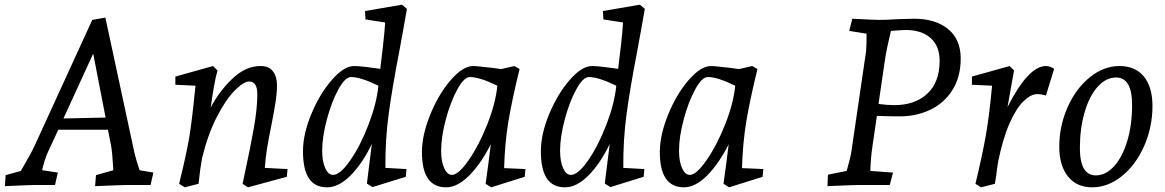

<svg xmlns="http://www.w3.org/2000/svg" viewBox="-20 -790 4975 820"><path d="M4 -42 69 -60Q114 -137 128 -168L374 -705L430 -715L554 -138Q558 -119 576 -63L635 -53L623 0H528Q504 0 386 5L390 -42L464 -63Q460 -139 454 -170L441 -236H229L184 -139Q170 -108 160 -63L227 -53L215 0H133Q111 0 1 5ZM431 -288 378 -561 251 -284Z M812 -397 815 -424 729 -428V-463L890 -508L909 -489Q901 -462 893.5 -419Q886 -376 880 -331Q916 -400 972.5 -454Q1029 -508 1093 -508Q1129 -508 1146 -485Q1163 -462 1163 -426Q1163 -395 1157.5 -358Q1152 -321 1140 -260Q1127 -197 1120.5 -156Q1114 -115 1111 -73L1208 -68L1205 -35L1039 10L1016 -5L1023 -38Q1049 -158 1064 -242.5Q1079 -327 1079 -387Q1079 -442 1044 -442Q1021 -442 983 -404Q945 -366 906.5 -291.5Q868 -217 843 -115Q834 -66 828 -5L769 10L745 -5Q777 -135 788.5 -205Q800 -275 812 -397Z M1274 -144Q1274 -218 1310 -304Q1346 -390 1397.5 -449Q1449 -508 1493 -508Q1510 -508 1543.5 -504Q1577 -500 1604 -496Q1610 -544 1616 -596.5Q1622 -649 1625 -694L1541 -707L1539 -743L1697 -770L1718 -752Q1710 -705 1701.5 -659.5Q1693 -614 1685 -569Q1655 -414 1640 -303.5Q1625 -193 1626 -73L1716 -68L1713 -35L1571 9L1547 -6L1556 -79Q1564 -148 1568 -175Q1528 -92 1477.5 -41Q1427 10 1377 10Q1325 10 1299.5 -28Q1274 -66 1274 -144ZM1402 -43Q1433 -43 1476.5 -106Q1520 -169 1554.5 -259.5Q1589 -350 1596 -424Q1520 -461 1479 -461Q1454 -461 1425 -408Q1396 -355 1376 -280Q1356 -205 1356 -146Q1356 -101 1369 -72Q1382 -43 1402 -43Z M1782 -140Q1782 -213 1817.5 -300.5Q1853 -388 1905 -448Q1957 -508 2001 -508Q2013 -508 2037.5 -505Q2062 -502 2084 -500L2120 -495L2177 -508L2199 -495Q2167 -365 2151.5 -272.5Q2136 -180 2133 -72L2224 -68L2221 -35L2078 10L2054 -5Q2057 -24 2066 -93L2076 -174Q2035 -92 1984.5 -41Q1934 10 1885 10Q1782 10 1782 -140ZM1910 -43Q1938 -43 1982 -106.5Q2026 -170 2061.5 -260Q2097 -350 2104 -424Q2028 -461 1987 -461Q1962 -461 1933 -408Q1904 -355 1884 -280Q1864 -205 1864 -146Q1864 -101 1877 -72Q1890 -43 1910 -43Z M2290 -144Q2290 -218 2326 -304Q2362 -390 2413.5 -449Q2465 -508 2509 -508Q2526 -508 2559.5 -504Q2593 -500 2620 -496Q2626 -544 2632 -596.5Q2638 -649 2641 -694L2557 -707L2555 -743L2713 -770L2734 -752Q2726 -705 2717.5 -659.5Q2709 -614 2701 -569Q2671 -414 2656 -303.5Q2641 -193 2642 -73L2732 -68L2729 -35L2587 9L2563 -6L2572 -79Q2580 -148 2584 -175Q2544 -92 2493.5 -41Q2443 10 2393 10Q2341 10 2315.5 -28Q2290 -66 2290 -144ZM2418 -43Q2449 -43 2492.5 -106Q2536 -169 2570.5 -259.5Q2605 -350 2612 -424Q2536 -461 2495 -461Q2470 -461 2441 -408Q2412 -355 2392 -280Q2372 -205 2372 -146Q2372 -101 2385 -72Q2398 -43 2418 -43Z M2798 -140Q2798 -213 2833.5 -300.5Q2869 -388 2921 -448Q2973 -508 3017 -508Q3029 -508 3053.5 -505Q3078 -502 3100 -500L3136 -495L3193 -508L3215 -495Q3183 -365 3167.5 -272.5Q3152 -180 3149 -72L3240 -68L3237 -35L3094 10L3070 -5Q3073 -24 3082 -93L3092 -174Q3051 -92 3000.5 -41Q2950 10 2901 10Q2798 10 2798 -140ZM2926 -43Q2954 -43 2998 -106.5Q3042 -170 3077.5 -260Q3113 -350 3120 -424Q3044 -461 3003 -461Q2978 -461 2949 -408Q2920 -355 2900 -280Q2880 -205 2880 -146Q2880 -101 2893 -72Q2906 -43 2926 -43Z M3516 -44 3596 -60Q3613 -121 3615 -135L3679 -572Q3681 -596 3681 -646L3607 -658L3620 -710Q3715 -705 3735 -705Q3768 -705 3810 -708L3884 -710Q3975 -710 4029 -666Q4083 -622 4083 -540Q4083 -462 4048 -406Q4013 -350 3953.5 -321.5Q3894 -293 3822 -293Q3789 -293 3725 -295L3706 -165Q3699 -119 3697 -60L3794 -53L3780 0H3648Q3627 0 3514 5ZM3799 -341Q3888 -341 3940.5 -390Q3993 -439 3993 -530Q3993 -594 3954 -628Q3915 -662 3847 -662Q3837 -662 3785 -658Q3767 -583 3760 -538L3732 -346Q3770 -341 3799 -341Z M4217 -424 4131 -428V-463L4292 -508L4311 -489L4303 -446Q4286 -353 4283 -333Q4372 -508 4447 -508Q4458 -508 4467 -504Q4476 -500 4482 -496L4447 -382Q4428 -388 4410 -388Q4383 -388 4352 -358.5Q4321 -329 4292 -264Q4263 -199 4243 -100L4238 -67Q4235 -38 4229 -5L4170 10L4146 -5Q4176 -130 4190.5 -212.5Q4205 -295 4217 -424Z M4504 -163Q4504 -252 4539.5 -332Q4575 -412 4634.5 -460Q4694 -508 4761 -508Q4829 -508 4865.5 -463Q4902 -418 4902 -337Q4902 -247 4866.5 -166.5Q4831 -86 4771.5 -38Q4712 10 4645 10Q4578 10 4541 -36.5Q4504 -83 4504 -163ZM4815 -341Q4815 -459 4747 -459Q4703 -459 4667.5 -419Q4632 -379 4612 -310Q4592 -241 4592 -158Q4592 -41 4660 -41Q4703 -41 4738.5 -80.5Q4774 -120 4794.5 -188.5Q4815 -257 4815 -341Z"/></svg>

Font: Andada Pro
Style: Italic
Weight: 400
Italic angle: -7°
Designer: Carolina Giovagnoli
Foundry: Huerta Tipografica
Version: Version 3.005; ttfautohint (v1.8.4)